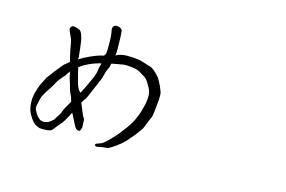

<svg xmlns="http://www.w3.org/2000/svg" viewBox="-92 -912 1684 1131"><g transform="rotate(15 750.0 -347.0)"><path d="M473.6 -343.8ZM324.2 -158.2Q333 -174.8 349.6 -203.1L350.6 -205.1V-206.1L349.6 -208Q342.8 -228.5 342.8 -230.5Q327.1 -262.7 323.2 -278.3Q317.4 -304.7 307.6 -331.1Q305.7 -335 299.8 -363.3L296.9 -375L290 -364.3Q287.1 -360.4 284.2 -356.4L278.3 -345.7Q271.5 -338.9 265.6 -332Q256.8 -320.3 243.2 -304.7Q235.4 -293 225.6 -273.4Q225.6 -272.5 208 -245.1Q190.4 -218.8 188.5 -215.8Q175.8 -193.4 173.8 -188Q171.9 -182.6 166 -161.1Q162.1 -141.6 161.1 -136.7Q158.2 -124 159.2 -117.2Q159.2 -109.4 164.1 -100.6Q168 -94.7 170.9 -88.9Q172.9 -83 177.7 -77.1Q180.7 -72.3 188.5 -64.5Q197.3 -56.6 201.2 -53.7Q207 -50.8 213.9 -49.8Q219.7 -47.9 228.5 -48.8Q229.5 -47.9 238.3 -50.8Q247.1 -52.7 250 -53.7Q255.9 -56.6 260.7 -60.5Q264.6 -62.5 271.5 -69.3Q280.3 -76.2 281.2 -77.1Q286.1 -84 288.1 -88.9Q291 -95.7 296.9 -102.5Q306.6 -118.2 308.6 -121.1Q316.4 -143.6 324.2 -158.2ZM395.5 -280.3Q401.4 -292 413.1 -316.4Q418 -326.2 423.8 -338.9Q429.7 -350.6 435.5 -364.3Q454.1 -405.3 455.1 -425.8Q455.1 -432.6 457 -439.5Q459 -447.3 460.9 -455.1L462.9 -460.9L463.9 -468.8L456.1 -466.8L448.2 -464.8Q417 -456.1 392.6 -444.3Q366.2 -432.6 340.8 -414.1L337.9 -412.1L338.9 -409.2Q346.7 -375 346.7 -375L359.4 -326.2Q369.1 -291 382.8 -276.4L389.6 -269.5ZM563.5 12.7Q555.7 12.7 552.7 5.9Q550.8 0 556.6 -3.9Q562.5 -6.8 581.1 -12.7Q588.9 -14.6 602.5 -25.4Q617.2 -38.1 628.9 -49.8Q656.2 -80.1 667 -90.8L705.1 -140.6Q722.7 -164.1 732.4 -181.6Q743.2 -200.2 755.9 -232.4Q761.7 -246.1 767.6 -268.6Q773.4 -289.1 776.4 -302.7Q780.3 -322.3 781.2 -334Q782.2 -351.6 781.2 -366.2Q780.3 -377 775.4 -389.6Q770.5 -402.3 760.7 -418Q753.9 -431.6 743.2 -445.3Q736.3 -453.1 728.5 -458L693.4 -479.5Q680.7 -486.3 672.9 -488.3Q657.2 -492.2 636.7 -494.1Q614.3 -497.1 595.7 -496.1Q585.9 -495.1 545.9 -487.3Q537.1 -485.4 525.4 -483.4H524.4L521.5 -482.4L517.6 -469.7V-465.8L516.6 -462.9Q514.6 -456.1 511.7 -450.2Q502.9 -432.6 502.9 -428.7Q502.9 -425.8 502 -426.8L488.3 -379.9L477.5 -355.5L473.6 -345.7L464.8 -325.2Q434.6 -252 429.7 -245.1Q419.9 -234.4 410.2 -215.8L409.2 -214.8L410.2 -212.9Q442.4 -130.9 447.3 -130.9Q452.1 -130.9 453.1 -75.2L449.2 -64.5Q446.3 -51.8 439.5 -50.8Q419.9 -48.8 405.3 -81.1Q381.8 -127.9 377.9 -134.8L373 -143.6L368.2 -134.8L360.4 -119.1Q342.8 -85.9 333 -73.2Q326.2 -66.4 309.6 -45.9L288.1 -18.6Q278.3 -6.8 252.9 -5.9Q217.8 -4.9 211.9 -5.9Q200.2 -9.8 184.6 -17.6Q170.9 -25.4 153.3 -50.8Q136.7 -76.2 131.8 -91.8Q125 -116.2 125 -124Q123 -152.3 124 -161.1Q126 -185.5 129.9 -198.2Q134.8 -217.8 138.7 -228.5Q147.5 -251 148.4 -253.9Q170.9 -300.8 173.8 -304.7Q198.2 -334 204.1 -344.7Q206.1 -347.7 236.3 -384.8Q252.9 -405.3 254.9 -406.2Q269.5 -417 281.2 -427.7L283.2 -429.7L282.2 -432.6Q271.5 -473.6 272.5 -473.6Q268.6 -487.3 265.6 -505.9Q256.8 -554.7 253.9 -561.5Q252 -566.4 245.1 -580.1Q237.3 -596.7 236.3 -600.6Q230.5 -611.3 230.5 -617.2Q231.4 -620.1 235.4 -629.9Q237.3 -633.8 246.1 -636.7Q252.9 -638.7 261.7 -635.7Q272.5 -631.8 285.2 -627.9Q310.5 -619.1 320.3 -522.5L322.3 -502.9L326.2 -466.8L324.2 -456.1L335 -461.9Q341.8 -465.8 353.5 -472.7Q384.8 -489.3 417 -502Q445.3 -512.7 461.9 -515.6L464.8 -516.6L468.8 -517.6V-521.5L472.7 -524.4Q479.5 -529.3 478.5 -593.8Q478.5 -647.5 470.7 -678.7Q469.7 -683.6 473.6 -693.4Q477.5 -701.2 483.4 -703.1Q492.2 -707 501 -705.1Q513.7 -702.1 517.6 -700.2Q527.3 -693.4 529.3 -687.5Q534.2 -647.5 534.2 -574.2Q534.2 -545.9 531.2 -535.2V-534.2Q542 -543.9 575.2 -549.8Q591.8 -552.7 628.9 -550.8Q673.8 -547.9 688.5 -543Q710.9 -536.1 728.5 -530.3Q750 -524.4 756.8 -520.5Q769.5 -512.7 782.2 -501Q797.9 -485.4 807.6 -473.6Q813.5 -464.8 823.2 -445.3Q832 -429.7 835.9 -418Q845.7 -395.5 846.7 -385.7Q847.7 -376 846.7 -347.7Q844.7 -323.2 840.8 -289.1Q835.9 -246.1 834 -243.2Q825.2 -224.6 802.7 -168Q799.8 -161.1 797.9 -158.2Q788.1 -145.5 768.6 -118.2L722.7 -64.5Q702.1 -43.9 677.7 -26.4Q645.5 -2.9 629.9 2.9Q626 3.9 602.5 5.9Q587.9 7.8 563.5 12.7Z"/></g></svg>

Font: ToneOZ-Zhuyin-Tsuipita-TC
Style: Regular
Weight: 400
Designer: ÂÆ£ÂøóÂáåJeffrey Xuan(jeffreyx@gmail.com, ToneOZ.com) ÈòøÂù§(cjkFonts)
Foundry: ToneOZ
Version: Version 0.240710